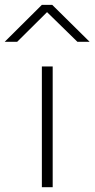

<svg xmlns="http://www.w3.org/2000/svg" viewBox="-82 -777 393 797"><path d="M-62.5 -603.5 91.8 -756.8H134.8L290 -603.5H239.3L113.3 -726.6L-10.7 -603.5ZM91.8 0V-501H136.7V0Z"/></svg>

Font: Gothic A1 ExtraLight
Style: Regular
Weight: 275
Designer: HanYang I&C Co.,Ltd.
Foundry: HanYang I&C Co.,Ltd.
Version: Version 2.50